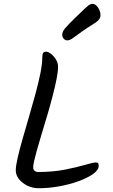

<svg xmlns="http://www.w3.org/2000/svg" viewBox="-20 -993 586 996"><path d="M281.2 -646.6Q281.2 -623 273.8 -584.9Q266.4 -546.9 254.1 -499.3Q241.9 -451.7 226.5 -399.1Q211.1 -346.5 194.5 -292.9Q179.1 -241.9 169.8 -208.1Q160.5 -174.3 156.3 -154.7Q152.1 -135.1 152.1 -124.7Q152.1 -113.2 159.5 -107Q166.8 -100.8 177.7 -100.8Q255.2 -100.8 317.7 -113.2Q380.3 -125.7 421.8 -138Q463.4 -150.2 476 -150.2Q486.8 -150.2 489.4 -146.1Q491.9 -142 491.9 -132.5Q491.9 -111.2 463.3 -90.8Q434.7 -70.3 388.2 -53.3Q341.7 -36.3 287.2 -26.4Q232.6 -16.6 180.8 -16.6Q149.1 -16.6 122.2 -29.7Q95.3 -42.8 78.5 -63.9Q61.8 -85.1 61.8 -108.9Q61.8 -132.2 71.7 -174.9Q81.5 -217.6 97.2 -272.7Q112.9 -327.7 130.6 -387.9Q148.3 -448 164 -506.1Q179.7 -564.1 189.6 -613.1Q199.4 -662.1 199.4 -694.5Q199.4 -710.8 203.5 -717.8Q207.5 -724.9 220 -724.9Q230 -724.9 244.6 -713.6Q259.1 -702.4 270.2 -684.6Q281.2 -666.8 281.2 -646.6ZM365.1 -895.7Q389.5 -918.6 406.8 -935.9Q424.1 -953.1 436.6 -963.1Q449.1 -973 458.9 -973Q470.3 -973 480 -963.9Q489.6 -954.8 495.5 -941.5Q501.4 -928.2 501.4 -915.7Q501.4 -900.8 492 -890.1Q482.6 -879.3 461.7 -866.7Q440.8 -854 407.1 -830.9Q373.6 -806.8 357.8 -795.1Q342 -783.5 328.9 -783.5Q318.7 -783.5 310.8 -792Q302.9 -800.5 302.9 -811.9Q302.9 -828.7 317.3 -845.9Q331.7 -863.1 365.1 -895.7Z"/></svg>

Font: Kalam Variable Light
Style: Regular
Weight: 300
Designer: Lipi Raval, Jonny Pinhorn
Foundry: Indian Type Foundry
Version: Version 3.000